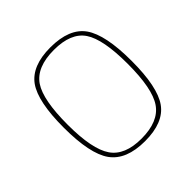

<svg xmlns="http://www.w3.org/2000/svg" viewBox="-184 -859 1028 1028"><g transform="rotate(-45 330.0 -345.0)"><path d="M541 -622Q598 -541 598 -343Q598 -146 542 -67Q486 12 345 12Q203 12 145 -69Q88 -149 88 -347Q88 -544 144 -623Q201 -702 341 -702Q484 -702 541 -622ZM163 -604Q114 -531 114 -343Q114 -158 165 -84Q215 -11 341 -11Q471 -11 522 -86Q572 -159 572 -347Q572 -533 523 -606Q474 -679 345 -679Q214 -679 163 -604Z"/></g></svg>

Font: Taylor Sans Thin
Style: Regular
Weight: 100
Italic angle: -8°
Designer: Natanael Gama
Version: Version 1.001 September 8, 2015